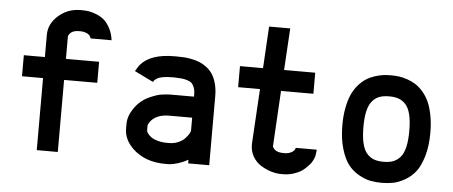

<svg xmlns="http://www.w3.org/2000/svg" viewBox="-49 -808 2197 932"><g transform="rotate(5 1050.0 -342.0)"><path d="M368.7 -563Q366.2 -577.6 350.8 -585.4Q335.4 -593.3 318.4 -593.3H308.6Q296.4 -593.3 286.9 -590.3Q277.3 -587.4 272.2 -583.3Q267.1 -579.1 263.7 -574.5Q260.3 -569.8 259.3 -566.9Q258.3 -564 258.3 -562.5V-453.6H419.9V-351.1H258.3V0H155.8V-351.1H53.2V-453.6H155.8V-562.5Q155.8 -615.7 201.2 -655.8Q246.6 -695.8 308.6 -695.8H318.4Q333 -695.8 347.9 -693.6Q362.8 -691.4 384 -683.3Q405.3 -675.3 421.9 -661.9Q438.5 -648.4 452.6 -622.8Q466.8 -597.2 471.2 -563Z M792.5 -90.3Q816.4 -90.3 836.9 -99.1Q857.4 -107.9 869.1 -120.4Q880.9 -132.8 887.2 -143.6Q893.6 -154.3 893.6 -160.6V-222.7H782.7Q716.8 -222.7 689 -182.6Q681.2 -171.4 681.2 -164.6V-142.1Q681.2 -136.7 686.5 -128.7Q691.9 -120.6 702.9 -111.8Q713.9 -103 735.1 -96.7Q756.3 -90.3 782.7 -90.3ZM597.2 -423.8Q611.3 -448.2 618.2 -456.1Q666.5 -512.2 782.7 -512.2H792.5Q812.5 -512.2 828.6 -511.2Q844.7 -510.3 866.7 -505.9Q888.7 -501.5 905.8 -494.4Q922.9 -487.3 940.4 -473.9Q958 -460.4 969.7 -442.4Q981.4 -424.3 988.8 -397Q996.1 -369.6 996.1 -335.4V0H893.6V-17.6Q870.1 -4.4 845 3.2Q819.8 10.7 806.2 11.7L792.5 12.2H782.7Q683.1 12.2 622.1 -46.9Q578.6 -89.8 578.6 -142.1V-164.6Q578.6 -203.1 605 -241.2Q618.7 -261.2 636.7 -276.6Q654.8 -292 673.6 -300.5Q692.4 -309.1 708.5 -314.7Q724.6 -320.3 741.9 -322.3Q759.3 -324.2 766.8 -324.7Q774.4 -325.2 782.7 -325.2H893.6V-335.4Q893.6 -355.5 888.2 -369.4Q882.8 -383.3 875.5 -390.6Q868.2 -397.9 853 -402.3Q837.9 -406.7 826.2 -407.7Q814.5 -408.7 792.5 -409.7H782.7Q755.4 -409.7 736.6 -406.5Q717.8 -403.3 708.3 -397.5Q698.7 -391.6 695.3 -388.2Q691.9 -384.8 689 -378.9Z M1356.9 -90.3Q1375 -90.3 1390.4 -99.1Q1405.8 -107.9 1407.2 -120.6H1509.8Q1508.8 -114.7 1508.1 -106.7Q1507.3 -98.6 1506.8 -95.7Q1506.3 -92.8 1505.1 -87.6Q1503.9 -82.5 1501.7 -77.6Q1499.5 -72.8 1495.6 -64.9Q1494.1 -62 1490.7 -56.6Q1487.3 -51.3 1475.1 -38.1Q1462.9 -24.9 1448.5 -14.6Q1434.1 -4.4 1409.4 3.9Q1384.8 12.2 1356.9 12.2H1347.2Q1323.7 12.2 1298.1 4.4Q1272.5 -3.4 1248.5 -18.3Q1224.6 -33.2 1209.2 -58.8Q1193.8 -84.5 1193.8 -116.2V-124L1209.5 -389.6H1103V-492.2H1215.3L1227.1 -695.8H1330.1L1317.9 -492.2H1469.7V-389.6H1312L1296.4 -118.2Q1296.4 -117.7 1297.4 -115.2Q1298.3 -112.8 1301.8 -108.4Q1305.2 -104 1310.3 -100.1Q1315.4 -96.2 1325.2 -93.3Q1335 -90.3 1347.2 -90.3Z M2051.8 -250.5Q2051.8 -185.5 2037.4 -136.5Q2022.9 -87.4 2001.5 -59.8Q1980 -32.2 1949.7 -15.1Q1919.4 2 1893.1 7.1Q1866.7 12.2 1837.4 12.2Q1808.1 12.2 1781.7 7.1Q1755.4 2 1725.1 -15.1Q1694.8 -32.2 1673.3 -59.8Q1651.9 -87.4 1637.5 -136.5Q1623 -185.5 1623 -250.5Q1623 -297.4 1630.6 -335.9Q1638.2 -374.5 1650.4 -401.1Q1662.6 -427.7 1680.4 -448Q1698.2 -468.3 1716.8 -480.2Q1735.4 -492.2 1757.6 -499.5Q1779.8 -506.8 1798.3 -509.3Q1816.9 -511.7 1837.4 -511.7Q1857.4 -511.7 1876.5 -509.3Q1895.5 -506.8 1917.5 -499.3Q1939.5 -491.7 1958 -480Q1976.6 -468.3 1994.4 -448Q2012.2 -427.7 2024.4 -401.1Q2036.6 -374.5 2044.2 -335.9Q2051.8 -297.4 2051.8 -250.5ZM1837.4 -409.2Q1809.6 -409.2 1789.8 -401.9Q1770 -394.5 1755.1 -376.7Q1740.2 -358.9 1732.9 -327.6Q1725.6 -296.4 1725.6 -250.5Q1725.6 -202.1 1733.6 -169.7Q1741.7 -137.2 1757.3 -120.4Q1772.9 -103.5 1792 -96.9Q1811 -90.3 1837.4 -90.3Q1864.3 -90.3 1883.3 -97.2Q1902.3 -104 1918 -121.1Q1933.6 -138.2 1941.4 -170.4Q1949.2 -202.6 1949.2 -250.5Q1949.2 -297.9 1941.4 -330.1Q1933.6 -362.3 1918 -379.2Q1902.3 -396 1883.3 -402.6Q1864.3 -409.2 1837.4 -409.2Z"/></g></svg>

Font: Anka/Coder Condensed
Style: Bold
Weight: 700
Width: 4
Monospace: yes
Version: Version 001.100